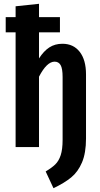

<svg xmlns="http://www.w3.org/2000/svg" viewBox="-20 -773 525 1009"><path d="M432 -382V-45Q432 31 411 80.5Q390 130 354 159.5Q318 189 261 216L220 128Q252 109 270.5 91Q289 73 299 42.5Q309 12 309 -38V-368Q309 -413 298.5 -431Q288 -449 267 -449Q226 -449 185 -370V0H62V-603H10V-683H62V-740L185 -753V-683H295V-603H185V-466Q210 -505 239.5 -524Q269 -543 308 -543Q366 -543 399 -500.5Q432 -458 432 -382Z"/></svg>

Font: Fira Sans Extra Condensed Medium
Style: Regular
Weight: 500
Width: 1
Designer: Carrois Corporate & Edenspiekermann AG
Foundry: Carrois Corporate GbR & Edenspiekermann AG
Version: Version 4.203